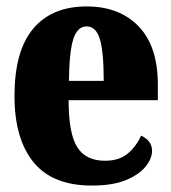

<svg xmlns="http://www.w3.org/2000/svg" viewBox="-20 -566 530 596"><path d="M265 10Q143 10 84 -62.5Q25 -135 25 -268Q25 -408 83 -477Q141 -546 249 -546Q351 -546 410.5 -484Q470 -422 470 -303V-255H193Q193 -152 219.5 -109.5Q246 -67 306 -67Q349 -67 375.5 -88.5Q402 -110 418 -145Q452 -129 452 -98Q452 -74 432 -49Q412 -24 371 -7Q330 10 265 10ZM302 -315Q302 -405 290 -444.5Q278 -484 249 -484Q220 -484 207.5 -444.5Q195 -405 194 -315Z"/></svg>

Font: Noto Serif ExtraCondensed Black
Style: Regular
Weight: 900
Width: 2
Designer: Monotype Design Team
Foundry: Monotype Imaging Inc.
Version: Version 2.015; ttfautohint (v1.8.4.7-5d5b)